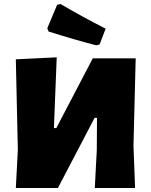

<svg xmlns="http://www.w3.org/2000/svg" viewBox="-20 -938 755 958"><path d="M69 -190 59 -642 263 -652 249 -299H261L443 -647H657L646 -210L654 0H453L463 -190L464 -350H452L269 0H59ZM507 -795 477 -716 460 -712Q354 -739 222 -781L216 -797L265 -914L282 -918Q389 -855 507 -795Z"/></svg>

Font: Luna Sans Black
Style: Regular
Weight: 900
Designer: Juan Pablo del Peral
Foundry: Huerta Tipografica
Version: Version 2.001; ttfautohint (v1.5)